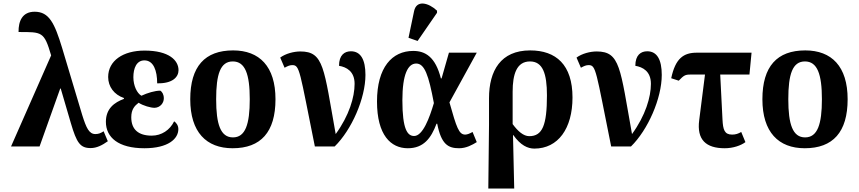

<svg xmlns="http://www.w3.org/2000/svg" viewBox="-20 -837 4906 1097"><path d="M43 0H206L324 -331H327L385 -133C418 -21 438 9 498 9C532 9 564 -7 596 -30L572 -87C557 -77 544 -71 525 -71C489 -71 473 -106 450 -179L335 -563C292 -704 261 -770 178 -770C108 -770 85 -717 86 -654C221 -654 232 -657 272 -521V-520Z M805 10C941 10 999 -44 999 -99C999 -120 988 -135 975 -144C951 -94 903 -62 847 -62C771 -62 730 -97 730 -167C730 -213 750 -233 772 -250C798 -233 841 -221 863 -221C895 -222 916 -248 916 -275C916 -298 906 -313 896 -319C865 -319 822 -306 788 -290C763 -304 742 -347 742 -396C742 -447 760 -492 805 -492C857 -492 878 -434 878 -361C966 -359 1000 -397 1000 -436C1000 -492 946 -548 806 -548C683 -548 598 -490 598 -397C598 -342 632 -296 688 -277V-272C634 -252 585 -217 585 -141C585 -52 656 10 805 10Z M1309 10C1470 10 1554 -82 1554 -270C1554 -458 1462 -549 1312 -549C1151 -549 1067 -458 1067 -270C1067 -82 1159 10 1309 10ZM1311 -52C1240 -52 1215 -127 1215 -270C1215 -413 1239 -486 1310 -486C1381 -486 1407 -413 1407 -270C1407 -127 1382 -52 1311 -52Z M1779 0H1892C1989 -95 2068 -275 2068 -409C2068 -496 2041 -544 1985 -544C1949 -544 1917 -523 1917 -461C1959 -454 2006 -430 2006 -358C2006 -282 1975 -177 1898 -71C1830 -449 1831 -543 1696 -543C1659 -543 1612 -531 1581 -508L1606 -450C1624 -460 1636 -465 1650 -465C1693 -465 1691 -436 1779 0Z M2366 -603 2477 -764V-776C2428 -822 2360 -839 2346 -774L2314 -621ZM2310 10C2400 10 2443 -47 2474 -130H2478C2501 -13 2540 10 2603 10C2644 10 2678 -9 2704 -25L2680 -83C2664 -74 2650 -68 2638 -68C2602 -68 2589 -107 2548 -252L2704 -536H2545L2503 -389H2499C2468 -512 2410 -546 2341 -546C2220 -546 2134 -452 2134 -257C2134 -65 2213 10 2310 10ZM2346 -60C2308 -60 2279 -98 2279 -264C2279 -413 2311 -474 2358 -474C2406 -474 2429 -408 2459 -248C2434 -164 2396 -60 2346 -60Z M2770 240H2918L2911 -65H2913C2954 -7 2995 12 3033 12C3169 12 3251 -103 3251 -280C3251 -467 3157 -549 3009 -549C2841 -549 2774 -433 2774 -276V-124ZM3004 -59C2971 -59 2939 -87 2909 -128V-313C2909 -413 2932 -486 3008 -486C3081 -486 3105 -417 3105 -292C3105 -121 3079 -59 3004 -59Z M3472 0H3585C3682 -95 3761 -275 3761 -409C3761 -496 3734 -544 3678 -544C3642 -544 3610 -523 3610 -461C3652 -454 3699 -430 3699 -358C3699 -282 3668 -177 3591 -71C3523 -449 3524 -543 3389 -543C3352 -543 3305 -531 3274 -508L3299 -450C3317 -460 3329 -465 3343 -465C3386 -465 3384 -436 3472 0Z M4121 10C4169 10 4214 -6 4239 -25L4215 -83C4198 -73 4183 -68 4163 -68C4119 -68 4111 -96 4108 -154L4095 -411H4262L4274 -536H3961C3886 -536 3839 -504 3815 -390L3858 -376C3886 -405 3894 -411 3923 -411H4008L3975 -151C3960 -38 4014 10 4121 10Z M4578 10C4739 10 4823 -82 4823 -270C4823 -458 4731 -549 4581 -549C4420 -549 4336 -458 4336 -270C4336 -82 4428 10 4578 10ZM4580 -52C4509 -52 4484 -127 4484 -270C4484 -413 4508 -486 4579 -486C4650 -486 4676 -413 4676 -270C4676 -127 4651 -52 4580 -52Z"/></svg>

Font: Noto Serif SemiCondensed
Style: Bold
Weight: 700
Width: 4
Designer: Monotype Design Team
Foundry: Monotype Imaging Inc.
Version: Version 2.015